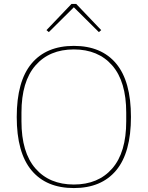

<svg xmlns="http://www.w3.org/2000/svg" viewBox="-20 -943 750 975"><path d="M355 -6Q479 -6 550 -87.5Q621 -169 621 -327V-371Q621 -529 550 -610.5Q479 -692 355 -692Q231 -692 160 -610.5Q89 -529 89 -371V-327Q89 -169 160 -87.5Q231 -6 355 -6ZM355 12Q215 12 140 -78Q65 -168 65 -349Q65 -530 140 -620Q215 -710 355 -710Q495 -710 570 -620Q645 -530 645 -349Q645 -168 570 -78Q495 12 355 12ZM216 -790 343 -923H367L494 -790L482 -780L355 -906L228 -780Z"/></svg>

Font: IBM Plex Serif Thin
Style: Regular
Weight: 100
Designer: Mike Abbink, Paul van der Laan, Pieter van Rosmalen
Foundry: Bold Monday
Version: Version 3.001